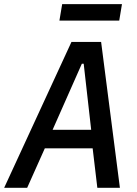

<svg xmlns="http://www.w3.org/2000/svg" viewBox="-38 -899 658 919"><path d="M535.9 0 446 -698.2H304L-18.1 0H92L176.5 -188.9H405.5L427.9 0ZM213.8 -277.7 353.7 -593.8H362.6L398.4 -277.7ZM246.4 -800.4H532.7L545.8 -879.3H259.6Z"/></svg>

Font: Margiela Mono Italic Medium It
Style: Regular
Weight: 500
Designer: Mike Abbink, Paul van der Laan, Pieter van Rosmalen
Foundry: Bold Monday
Version: Version 2.003 2021